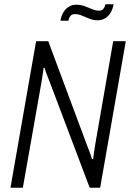

<svg xmlns="http://www.w3.org/2000/svg" viewBox="-20 -879 609 899"><path d="M29 0 149 -686H206L390 -192Q393 -185 397 -174Q401 -163 405 -152.5Q409 -142 411 -134H416Q418 -150 421 -171Q424 -192 427 -209L510 -686H569L449 0H400L211 -500Q207 -511 200 -528Q193 -545 189 -561H184Q183 -547 179.5 -528.5Q176 -510 174 -493L87 0ZM263 -782Q267 -806 277.5 -822.5Q288 -839 303 -848Q318 -857 337 -857Q358 -857 376.5 -850Q395 -843 412 -836Q429 -829 444 -829Q457 -829 464 -837.5Q471 -846 474 -859H512Q508 -836 497.5 -819Q487 -802 471.5 -793Q456 -784 437 -784Q417 -784 398.5 -791.5Q380 -799 363.5 -806Q347 -813 331 -813Q317 -813 310 -804.5Q303 -796 300 -782Z"/></svg>

Font: Archivo Condensed ExtraLight
Style: Italic
Weight: 250
Width: 3
Italic angle: -10°
Designer: Hector Gatti
Foundry: Omnibus-Type
Version: Version 2.001